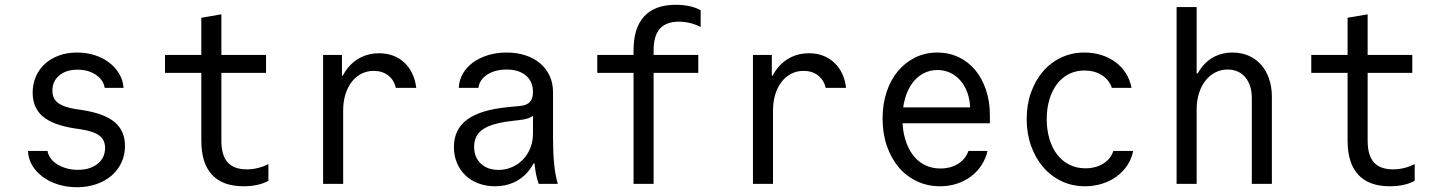

<svg xmlns="http://www.w3.org/2000/svg" viewBox="-20 -770 6040 804"><path d="M97.2 -138Q98.4 -105.4 114.7 -77.8Q131 -50.2 158.6 -29.7Q186.2 -9.2 223.1 2.4Q260 14 302.4 14Q346.4 14 383.5 1.1Q420.6 -11.8 447.1 -34.6Q473.6 -57.4 488.5 -89.3Q503.4 -121.2 503.4 -158.8Q503.4 -222.4 459.7 -258.9Q416 -295.4 322.4 -309.4L297.8 -313Q245.4 -321.6 222.4 -339.6Q199.4 -357.6 199.4 -390.4Q199.4 -430 228.2 -454.1Q257 -478.2 304.6 -478.2Q349.8 -478.2 381.4 -456.9Q413 -435.6 418.4 -402H497.4Q495.2 -434 479.3 -460.9Q463.4 -487.8 437.4 -507.8Q411.4 -527.8 377 -538.9Q342.6 -550 302.6 -550Q261.2 -550 227.1 -537.6Q193 -525.2 168.5 -503Q144 -480.8 130.4 -449.9Q116.8 -419 116.8 -382Q116.8 -318.4 159.2 -282.4Q201.6 -246.4 292.2 -232.4L316.8 -228.8Q372.4 -220.2 396.2 -202.2Q420 -184.2 420 -151Q420 -109.2 388.7 -84Q357.4 -58.8 305.8 -58.8Q281 -58.8 259.1 -65Q237.2 -71.2 220.2 -81.6Q203.2 -92 192.4 -106.7Q181.6 -121.4 179 -138Z M907 -181V-464.8H1094V-540H907V-710L823 -695.6V-540H671V-464.8H823V-181Q823 -86.4 867.8 -38.2Q912.6 10 1000 10Q1029.8 10 1056.3 4.4Q1082.8 -1.2 1104 -12.8V-82.8Q1081.4 -71.6 1058.8 -66.2Q1036.2 -60.8 1013.4 -60.8Q959.2 -60.8 933.1 -90.3Q907 -119.8 907 -181Z M1417 0V-306.8Q1417 -343.8 1426.3 -374.3Q1435.6 -404.8 1452.6 -426.9Q1469.6 -449 1493.1 -461.1Q1516.6 -473.2 1545 -473.2Q1581 -473.2 1605.6 -454.1Q1630.2 -435 1637.4 -402H1723Q1715 -468.6 1673.1 -507.8Q1631.2 -547 1567 -547Q1526.6 -547 1493.4 -530.9Q1460.2 -514.8 1436.7 -485.9Q1413.2 -457 1400.2 -416.2Q1387.2 -375.4 1387.2 -326L1420 -453.2H1412V-540H1333V0Z M2211.8 -384.6Q2211.8 -356.8 2198.7 -342.8Q2185.6 -328.8 2157.2 -326.2L2107.4 -321.4Q1992.2 -310.4 1936.5 -269.5Q1880.8 -228.6 1880.8 -154.2Q1880.8 -117.8 1893.5 -87.6Q1906.2 -57.4 1928.9 -35.7Q1951.6 -14 1983.3 -2Q2015 10 2052.8 10Q2095.6 10 2130.3 -5.5Q2165 -21 2189.4 -49.1Q2213.8 -77.2 2227.3 -116.8Q2240.8 -156.4 2240.8 -205.6L2188.4 -85.6H2218.4Q2220.8 -59 2225.2 -37.9Q2229.6 -16.8 2235.8 0H2315.8Q2305.2 -35.4 2300.5 -82.5Q2295.8 -129.6 2295.8 -193V-384.4Q2295.8 -421.6 2281.7 -452.1Q2267.6 -482.6 2242.1 -504.4Q2216.6 -526.2 2181 -538.1Q2145.4 -550 2101.4 -550Q2059 -550 2023.2 -538.9Q1987.4 -527.8 1960.6 -508.3Q1933.8 -488.8 1918.1 -461.4Q1902.4 -434 1901.2 -402H1983.4Q1987.6 -436.2 2020.3 -457.5Q2053 -478.8 2101.2 -478.8Q2152.8 -478.8 2182.3 -453.7Q2211.8 -428.6 2211.8 -384.6ZM2211.8 -313V-210Q2211.8 -177.8 2200.7 -150.1Q2189.6 -122.4 2170.2 -102.2Q2150.8 -82 2124.2 -70.3Q2097.6 -58.6 2067.6 -58.6Q2021 -58.6 1993.2 -85.2Q1965.4 -111.8 1965.4 -155.6Q1965.4 -202.8 2001.2 -227.8Q2037 -252.8 2116.2 -262.6L2163.8 -268.4Q2204 -273.4 2223 -295Q2242 -316.6 2242 -359.8Z M2633 0H2717V-464.8H2904V-540H2717V-559Q2717 -620.2 2743.1 -649.7Q2769.2 -679.2 2823.4 -679.2Q2846.2 -679.2 2868.8 -673.8Q2891.4 -668.4 2914 -657.2V-727.2Q2892.8 -738.8 2866.3 -744.4Q2839.8 -750 2810 -750Q2722.6 -750 2677.8 -701.8Q2633 -653.6 2633 -559V-540H2481V-464.8H2633Z M3217 0V-306.8Q3217 -343.8 3226.3 -374.3Q3235.6 -404.8 3252.6 -426.9Q3269.6 -449 3293.1 -461.1Q3316.6 -473.2 3345 -473.2Q3381 -473.2 3405.6 -454.1Q3430.2 -435 3437.4 -402H3523Q3515 -468.6 3473.1 -507.8Q3431.2 -547 3367 -547Q3326.6 -547 3293.4 -530.9Q3260.2 -514.8 3236.7 -485.9Q3213.2 -457 3200.2 -416.2Q3187.2 -375.4 3187.2 -326L3220 -453.2H3212V-540H3133V0Z M3724.4 -253.8H4125.2V-286.2Q4125.2 -344.8 4108.9 -393.3Q4092.6 -441.9 4063.6 -476.7Q4034.6 -511.6 3994 -530.8Q3953.4 -550 3905.1 -550Q3854.8 -550 3812.9 -529.5Q3771 -509 3740.3 -472.5Q3709.6 -436 3692.7 -384.9Q3675.8 -333.8 3675.8 -273.7Q3675.8 -211.6 3693.7 -159.2Q3711.7 -106.8 3743.4 -69.4Q3775.2 -32 3819.6 -11Q3864 10 3916 10Q3953.5 10 3986.2 -0.6Q4019 -11.2 4045.3 -30.7Q4071.6 -50.2 4089.6 -77.6Q4107.6 -105 4115.2 -138H4035.4Q4023.4 -103.6 3991.7 -84Q3960 -64.4 3917.8 -64.4Q3881.9 -64.4 3852.2 -79.3Q3822.6 -94.2 3802.2 -121.7Q3781.8 -149.2 3770.4 -187.6Q3759 -226 3759 -272.9Q3759 -318.8 3769.6 -356.5Q3780.2 -394.2 3799.6 -420.9Q3819 -447.6 3846.1 -462.2Q3873.2 -476.8 3905.6 -476.8Q3934.4 -476.8 3958.4 -465.6Q3982.4 -454.4 4000.6 -434Q4018.8 -413.6 4029.9 -384.6Q4041 -355.6 4042.4 -320.2H3724.4Z M4642.2 -138Q4631.2 -104.2 4599.6 -84.7Q4568 -65.2 4525.2 -65.2Q4488.8 -65.2 4458.7 -80.1Q4428.6 -95 4407.5 -122Q4386.4 -149 4374.8 -187.2Q4363.2 -225.4 4363.2 -271.6Q4363.2 -316.8 4374.6 -354.2Q4386 -391.6 4406.4 -418.4Q4426.8 -445.2 4456 -460Q4485.2 -474.8 4521.2 -474.8Q4562.8 -474.8 4593.8 -455.3Q4624.8 -435.8 4636 -402H4718.2Q4712.2 -435 4695.1 -462.4Q4678 -489.8 4652 -509.3Q4626 -528.8 4592.6 -539.4Q4559.2 -550 4521.2 -550Q4468.4 -550 4424.1 -529.2Q4379.8 -508.4 4347.7 -471.1Q4315.6 -433.8 4297.4 -382.8Q4279.2 -331.8 4279.2 -271.2Q4279.2 -210.8 4297.6 -159.3Q4316 -107.8 4348.4 -70.1Q4380.8 -32.4 4425.6 -11.2Q4470.4 10 4523.2 10Q4560.8 10 4594.8 -0.6Q4628.8 -11.2 4655.5 -30.7Q4682.2 -50.2 4700.5 -77.6Q4718.8 -105 4725.2 -138Z M4907 0H4991V-312Q4991 -348.6 5000.6 -379.1Q5010.2 -409.6 5027.5 -431.8Q5044.8 -454 5068.6 -466.4Q5092.4 -478.8 5120.4 -478.8Q5167.2 -478.8 5194.6 -446.3Q5222 -413.8 5222 -358V0H5306V-365Q5306 -406.4 5294.2 -440.4Q5282.4 -474.4 5260.8 -498.9Q5239.2 -523.4 5208.6 -536.7Q5178 -550 5141 -550Q5101.4 -550 5069.1 -534.6Q5036.8 -519.2 5014 -490.6Q4991.2 -462 4978.5 -421.7Q4965.8 -381.4 4965.8 -332L4999 -462.6H4991V-740.4H4907Z M5707 -181V-464.8H5894V-540H5707V-710L5623 -695.6V-540H5471V-464.8H5623V-181Q5623 -86.4 5667.8 -38.2Q5712.6 10 5800 10Q5829.8 10 5856.3 4.4Q5882.8 -1.2 5904 -12.8V-82.8Q5881.4 -71.6 5858.8 -66.2Q5836.2 -60.8 5813.4 -60.8Q5759.2 -60.8 5733.1 -90.3Q5707 -119.8 5707 -181Z"/></svg>

Font: CommitMonoV142 ExtLt
Style: Regular
Weight: 200
Monospace: yes
Designer: Eigil Nikolajsen
Foundry: Eigil Nikolajsen
Version: Version 1.142